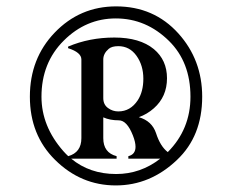

<svg xmlns="http://www.w3.org/2000/svg" viewBox="-20 -767 724 599"><path d="M503.4 -292.5Q574.2 -363.8 574.2 -465.3Q574.2 -573.2 507.3 -639.2Q436 -709.5 341.3 -709.5Q248.5 -709.5 179.2 -640.6Q109.4 -571.3 109.4 -465.3Q109.4 -373 177.7 -295.4Q185.1 -287.1 192.9 -279.8Q233.9 -291.5 233.9 -335.9V-581.5Q233.9 -603.5 192.4 -616.7V-621.6Q258.8 -649.9 336.9 -649.9Q416 -649.9 460 -613.8Q501 -579.6 501 -522.9Q501 -465.3 460 -429.2Q439 -410.6 413.1 -401.4Q454.1 -389.6 466.8 -351.6Q480 -310.5 503.4 -292.5ZM342.3 -747.1Q460.4 -747.1 536.6 -662.6Q610.8 -580.1 610.8 -465.3Q610.8 -342.3 532.2 -268.1Q448.7 -188.5 341.3 -188.5Q232.4 -188.5 151.9 -268.1Q73.2 -345.7 73.2 -465.3Q73.2 -584.5 150.4 -665Q229 -747.1 342.3 -747.1ZM302.2 -460.9Q302.2 -440.4 317.4 -429.7Q331.5 -419.4 349.1 -419.4Q386.7 -419.4 409.7 -454.1Q427.2 -481 427.2 -521.5Q427.2 -563 405.8 -593Q384.3 -623 349.1 -623Q329.1 -623 319.3 -614.7Q302.2 -600.1 302.2 -581.5ZM202.1 -272Q259.8 -224.1 342.3 -224.1Q418.5 -224.1 480 -272H380.4V-279.8Q402.8 -285.2 402.8 -309.1Q402.8 -323.7 394.5 -344.7Q376 -391.6 350.6 -391.6Q322.8 -391.6 302.2 -400.9V-335.9Q302.2 -290.5 343.8 -279.8V-272Z"/></svg>

Font: Modern Antiqua
Style: Book
Weight: 400
Designer: Wojciech Kalinowski "wmk69" (wmk69@o2.pl)
Foundry: Wojciech Kalinowski "wmk69" (wmk69@o2.pl)
Version: Version 3.1.0; 2021-05-28